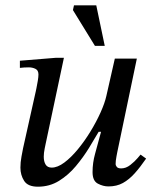

<svg xmlns="http://www.w3.org/2000/svg" viewBox="-20 -694 597 724"><path d="M123 10Q85 10 71 -12Q57 -34 57 -62Q57 -82 61 -103.5Q65 -125 67 -135L115 -350Q115 -350 117.5 -362Q120 -374 122.5 -389Q125 -404 125 -413Q125 -429 113.5 -434.5Q102 -440 89 -440Q79 -440 71 -439.5Q63 -439 55 -438V-465L190 -476H221L152 -151Q152 -151 148.5 -134Q145 -117 145 -103Q145 -85 152 -73.5Q159 -62 175 -62Q197 -62 222.5 -81Q248 -100 273.5 -131Q299 -162 321 -198Q343 -234 359 -269.5Q375 -305 381 -332L413 -473H496L422 -119Q422 -119 419 -103Q416 -87 416 -76Q416 -70 420.5 -64.5Q425 -59 437 -59Q455 -59 471.5 -72Q488 -85 499 -98Q510 -111 510 -111L531 -96Q509 -64 488 -40.5Q467 -17 443.5 -4Q420 9 389 9Q369 9 349 -1.5Q329 -12 329 -45Q329 -80 338.5 -114Q348 -148 361 -197H352Q337 -171 315.5 -136Q294 -101 266 -67.5Q238 -34 202.5 -12Q167 10 123 10ZM375 -521H338L255 -656L259 -674H343Z"/></svg>

Font: STIX Two Text
Style: Italic
Weight: 400
Italic angle: -12°
Designer: Ross Mills, John Hudson & Paul Hanslow, Tiro Typeworks Ltd; with prior portions MicroPress Inc. and Coen Hoffman, Elsevi
Foundry: Tiro Typeworks Ltd
Version: Version 2.13 b171